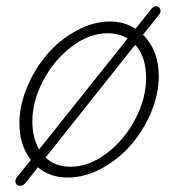

<svg xmlns="http://www.w3.org/2000/svg" viewBox="-20 -561 581 623"><path d="M501 -525.9Q501 -519.5 496.1 -513.2L443.8 -448.2Q495.1 -398.4 495.1 -313Q495.1 -255.9 470.2 -196.5Q445.3 -137.2 405 -90.8Q364.7 -44.4 310.1 -14.6Q255.4 15.1 200.2 15.1Q142.6 15.1 103 -18.1L62 33.2Q54.7 42 44.9 42Q39.1 42 34.4 37.8Q29.8 33.7 29.8 27.8Q29.8 18.1 39.1 8.8L80.1 -42Q43 -89.8 43 -161.1Q43 -218.3 67.9 -278.1Q92.8 -337.9 133.1 -384.8Q173.3 -431.6 227.8 -461.4Q282.2 -491.2 336.9 -491.2Q382.8 -491.2 419.9 -467.8L471.2 -532.2Q478 -541 486.8 -541Q492.7 -541 496.8 -536.4Q501 -531.7 501 -525.9ZM85 -167Q85 -114.7 106.9 -76.2L394 -436Q366.7 -453.1 329.1 -453.1Q269.5 -453.1 212.2 -409.4Q154.8 -365.7 119.9 -299.1Q85 -232.4 85 -167ZM454.1 -308.1Q454.1 -376.5 418.9 -416L127.9 -49.8Q159.2 -20 209 -20Q269 -20 326.7 -64Q384.3 -107.9 419.2 -175Q454.1 -242.2 454.1 -308.1Z"/></svg>

Font: Comic Neue Light
Style: Italic
Weight: 300
Italic angle: -12°
Designer: Craig Rozynski
Foundry: Craig Rozynski
Version: Version 2.003;hotconv 1.0.109;makeotfexe 2.5.65596